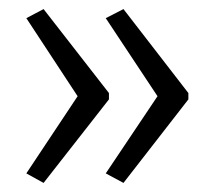

<svg xmlns="http://www.w3.org/2000/svg" viewBox="-20 -482 472 423"><path d="M395 -263V-277L252 -462L213 -442L327 -270L213 -100L252 -79ZM220 -263V-277L76 -462L38 -442L151 -270L38 -100L76 -79Z"/></svg>

Font: Noto Sans Bengali ExtraCondensed Light
Style: Regular
Weight: 300
Width: 2
Designer: Joana Ranito - Universal Thirst; Jelle Bosma - Monotype Design Team
Foundry: Universal Thirst ehf.
Version: Version 3.000